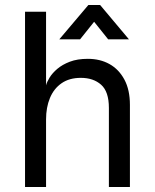

<svg xmlns="http://www.w3.org/2000/svg" viewBox="-20 -747 619 767"><path d="M80 0V-700H164V-406Q167 -419 178 -437Q189 -455 209 -472Q229 -489 259 -500.5Q289 -512 331 -512Q380 -512 417.5 -491Q455 -470 477 -429Q499 -388 499 -328V0H415V-316Q415 -381 384 -408.5Q353 -436 303 -436Q257 -436 226 -414.5Q195 -393 179.5 -355.5Q164 -318 164 -270V0ZM217 -590 333 -727H380L495 -590H412L328 -695H384L300 -590Z"/></svg>

Font: Inclusive Sans
Style: Regular
Weight: 400
Designer: Olivia King
Foundry: Olivia King
Version: Version 2.004